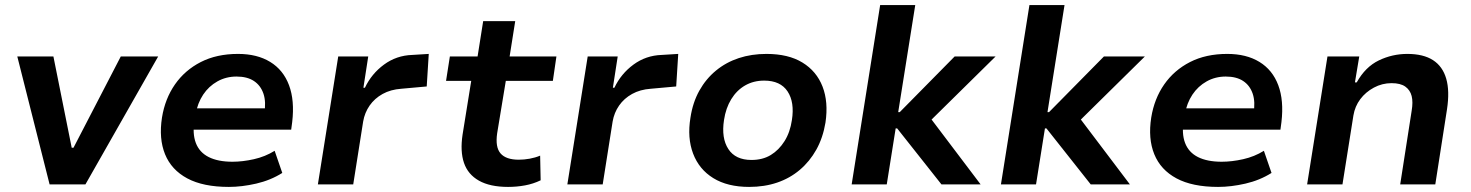

<svg xmlns="http://www.w3.org/2000/svg" viewBox="-20 -725 5786 755"><path d="M175 0 48 -503H190L262 -144H269L455 -503H602L316 0Z M880 10Q779 10 716.5 -23.5Q654 -57 629 -118.5Q604 -180 617 -263Q629 -337 668 -393Q707 -449 769.5 -481Q832 -513 916 -513Q991 -513 1042.5 -481.5Q1094 -450 1116.5 -390Q1139 -330 1129 -245L1125 -215H718L730 -299H1037L1019 -277Q1027 -324 1016 -356.5Q1005 -389 978.5 -406.5Q952 -424 910 -424Q869 -424 835 -405Q801 -386 779 -353Q757 -320 749 -275L745 -254Q736 -200 750 -163Q764 -126 800.5 -107.5Q837 -89 894 -89Q934 -89 978.5 -99Q1023 -109 1060 -132L1090 -45Q1044 -16 987.5 -3Q931 10 880 10Z M1230 0 1310 -503H1428L1409 -380H1415Q1441 -435 1490 -471Q1539 -507 1601 -509L1666 -513L1658 -385L1558 -376Q1516 -373 1484.5 -355.5Q1453 -338 1433.5 -310Q1414 -282 1408 -247L1369 0Z M1978 10Q1907 10 1863.5 -14.5Q1820 -39 1804.5 -84.5Q1789 -130 1799 -196L1833 -407H1734L1749 -503H1858L1880 -642H2006L1984 -503H2168L2154 -407H1969L1935 -201Q1927 -146 1948.5 -121.5Q1970 -97 2020 -97Q2041 -97 2063 -101Q2085 -105 2104 -113L2106 -16Q2077 -2 2044.5 4Q2012 10 1978 10Z M2211 0 2291 -503H2409L2390 -380H2396Q2422 -435 2471 -471Q2520 -507 2582 -509L2647 -513L2639 -385L2539 -376Q2497 -373 2465.5 -355.5Q2434 -338 2414.5 -310Q2395 -282 2389 -247L2350 0Z M2926 10Q2841 10 2785 -24.5Q2729 -59 2705.5 -121Q2682 -183 2695 -262Q2704 -322 2730 -368.5Q2756 -415 2795.5 -447.5Q2835 -480 2885 -496.5Q2935 -513 2994 -513Q3080 -513 3135.5 -479Q3191 -445 3214.5 -384.5Q3238 -324 3226 -243Q3216 -183 3190 -136.5Q3164 -90 3125 -57Q3086 -24 3036 -7Q2986 10 2926 10ZM2935 -96Q2979 -96 3011 -115.5Q3043 -135 3065 -170Q3087 -205 3094 -253Q3105 -323 3077 -365.5Q3049 -408 2985 -408Q2943 -408 2910 -389Q2877 -370 2855.5 -335Q2834 -300 2827 -253Q2816 -182 2844 -139Q2872 -96 2935 -96Z M3329 0 3441 -705H3579L3512 -284H3518L3734 -503H3895L3623 -235L3625 -279L3836 0H3682L3508 -220H3502L3467 0Z M3916 0 4028 -705H4166L4099 -284H4105L4321 -503H4482L4210 -235L4212 -279L4423 0H4269L4095 -220H4089L4054 0Z M4770 10Q4669 10 4606.5 -23.5Q4544 -57 4519 -118.5Q4494 -180 4507 -263Q4519 -337 4558 -393Q4597 -449 4659.5 -481Q4722 -513 4806 -513Q4881 -513 4932.5 -481.5Q4984 -450 5006.5 -390Q5029 -330 5019 -245L5015 -215H4608L4620 -299H4927L4909 -277Q4917 -324 4906 -356.5Q4895 -389 4868.5 -406.5Q4842 -424 4800 -424Q4759 -424 4725 -405Q4691 -386 4669 -353Q4647 -320 4639 -275L4635 -254Q4626 -200 4640 -163Q4654 -126 4690.5 -107.5Q4727 -89 4784 -89Q4824 -89 4868.5 -99Q4913 -109 4950 -132L4980 -45Q4934 -16 4877.5 -3Q4821 10 4770 10Z M5120 0 5200 -503H5325L5308 -401H5315Q5349 -462 5402 -487.5Q5455 -513 5514 -513Q5577 -513 5615 -488.5Q5653 -464 5667 -415.5Q5681 -367 5670 -295L5624 0H5486L5531 -289Q5537 -324 5531 -347.5Q5525 -371 5506 -384.5Q5487 -398 5452 -398Q5415 -398 5382.5 -380.5Q5350 -363 5329 -335Q5308 -307 5302 -271L5259 0Z"/></svg>

Font: Nunito Sans 6pt
Style: Bold Italic
Weight: 700
Italic angle: -9°
Version: Version 3.101;gftools[0.9.27]